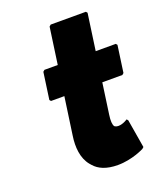

<svg xmlns="http://www.w3.org/2000/svg" viewBox="-136 -799 764 908"><g transform="rotate(-20 246.0 -344.5)"><path d="M194 -520H127L119 -513L100 -378L106 -371H173L146 -181C138 -127 142 -70 175 -30L176 -29L182 -22C205 5 243 22 300 22C373 22 434 -10 434 -10L442 -17L418 -160L412 -167C412 -167 389 -151 366 -151C358 -151 351 -153 346 -157C339 -167 338 -187 342 -215L364 -371H465L473 -378L492 -513L486 -520H385L411 -704L405 -711H228L220 -704Z"/></g></svg>

Font: Hussar Woodtype
Style: BlkObl
Weight: 900
Foundry: Cannot Into Space Fonts
Version: Version 1.07